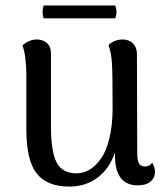

<svg xmlns="http://www.w3.org/2000/svg" viewBox="-20 -667 610 701"><path d="M400.9 -600.1H139.2Q131.8 -623 139.2 -647H400.9Q409.7 -623 400.9 -600.1ZM535.2 -73.2Q545.9 -57.6 545.9 -40Q545.9 -17.6 529.3 -3.9Q512.7 9.8 482.9 9.8Q442.4 9.8 421.1 -17.1Q399.9 -43.9 399.9 -97.2V-109.9Q378.9 -50.3 335.7 -18.1Q292.5 14.2 232.9 14.2Q151.4 14.2 113.8 -33.9Q76.2 -82 76.2 -194.8V-391.1Q76.2 -461.4 62 -502Q88.4 -522.9 113.8 -522.9Q136.7 -522.9 151.4 -509.8Q166 -496.6 166 -473.1V-207Q166 -113.3 186.8 -73.7Q207.5 -34.2 259.8 -34.2Q284.7 -34.2 307.1 -47.6Q329.6 -61 348.9 -88.4Q368.2 -115.7 379.6 -162.8Q391.1 -210 391.1 -271Q391.1 -396 388.9 -434.6Q386.7 -473.1 376 -502.9Q398.9 -522.9 428.2 -522.9Q450.7 -522.9 465.3 -508.5Q480 -494.1 480 -469.2L481 -109.9Q481 -82 487.3 -70.6Q493.7 -59.1 507.8 -59.1Q527.3 -59.1 535.2 -73.2Z"/></svg>

Font: Arima Madurai Medium
Style: Regular
Weight: 500
Designer: Joana Correia and Natanael Gama
Foundry: NDISCOVER
Version: Version 1.019;PS 001.019;hotconv 1.0.88;makeotf.lib2.5.64775